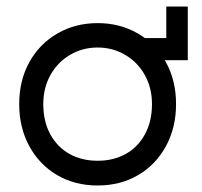

<svg xmlns="http://www.w3.org/2000/svg" viewBox="-20 -553 620 590"><path d="M113 -233Q113 -180 134.5 -140.5Q156 -101 193.5 -80Q231 -59 280 -59Q329 -59 366.5 -80Q404 -101 425.5 -140.5Q447 -180 447 -233Q447 -283 425 -322.5Q403 -362 364.5 -384.5Q326 -407 280 -407Q234 -407 195.5 -384.5Q157 -362 135 -322.5Q113 -283 113 -233ZM39 -233Q39 -306 70.5 -362.5Q102 -419 157 -450.5Q212 -482 280 -482Q348 -482 403 -450.5Q458 -419 489.5 -362.5Q521 -306 521 -233Q521 -161 490 -104Q459 -47 404.5 -15Q350 17 280 17Q210 17 155.5 -15Q101 -47 70 -104Q39 -161 39 -233ZM491 -436V-533H557V-368H423V-436Z"/></svg>

Font: Kreadon
Style: Regular
Weight: 400
Designer: kohakuno
Foundry: StudioGnu
Version: Version 1.000;Glyphs 3.1.2 (3151)